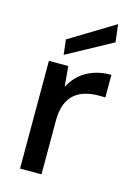

<svg xmlns="http://www.w3.org/2000/svg" viewBox="-114 -803 609 864"><g transform="rotate(15 190.5 -371.0)"><path d="M68 0V-502H158L167 -407Q184 -441 210.5 -464.5Q237 -488 273.5 -501Q310 -514 356 -514V-409H323Q291 -409 263 -401Q235 -393 213.5 -375Q192 -357 180 -326Q168 -295 168 -249V0ZM125 -545 117 -615 326 -742 336 -660Z"/></g></svg>

Font: DM Sans 16pt Medium
Style: Regular
Weight: 500
Version: Version 4.004;gftools[0.9.30]